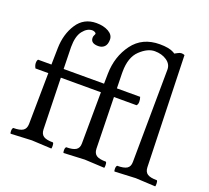

<svg xmlns="http://www.w3.org/2000/svg" viewBox="-129 -932 1191 1094"><g transform="rotate(20 466.5 -385.0)"><path d="M794 -6 667 0Q664 -3 664 -16.5Q664 -30 670 -36Q711 -36 729 -47.5Q747 -59 747 -87L752 -649Q752 -682 722 -702.5Q692 -723 649 -723Q606 -723 561 -680.5Q516 -638 516 -550V-537L518 -450H659Q664 -436 664 -421Q664 -406 656 -398H519L526 -87Q527 -59 544.5 -47.5Q562 -36 602 -36Q607 -31 607 -16.5Q607 -2 605 0L485 -6L358 0Q355 -3 355 -16.5Q355 -30 361 -36Q401 -36 419.5 -47.5Q438 -59 438 -87L440 -398H197L205 -87Q206 -59 223.5 -47.5Q241 -36 281 -36Q286 -31 286 -16.5Q286 -2 284 0L164 -6L37 0Q34 -3 34 -16.5Q34 -30 40 -36Q80 -36 98 -47.5Q116 -59 117 -87L121 -398H43Q34 -414 34 -428.5Q34 -443 40 -450H121L123 -551Q125 -636 165.5 -698Q206 -760 282 -760Q326 -760 356 -743Q386 -726 386 -697Q386 -668 372 -654Q358 -640 335 -640Q289 -640 289 -674Q289 -683 293 -690Q297 -697 297 -701Q297 -705 289.5 -709Q282 -713 274 -713Q243 -713 217.5 -680.5Q192 -648 192 -582Q192 -579 195 -450H440L441 -511Q443 -616 500 -693Q557 -770 663 -770Q719 -770 748 -754L757 -748Q767 -753 774 -757Q786 -764 796 -764Q806 -764 815 -760L835 -87Q836 -59 853.5 -47.5Q871 -36 911 -36Q916 -31 916 -16.5Q916 -2 914 0Z"/></g></svg>

Font: Esteban
Style: Regular
Weight: 400
Designer: Angelica Diaz Rivera
Foundry: Angelica Diaz Rivera
Version: Version 1.002